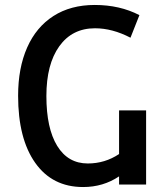

<svg xmlns="http://www.w3.org/2000/svg" viewBox="-20 -744 666 774"><path d="M53 -358Q53 -470 89.5 -552.5Q126 -635 195.5 -679.5Q265 -724 362 -724Q463 -724 542 -683L506 -592Q433 -630 363 -630Q271 -630 219 -557.5Q167 -485 167 -357Q167 -227 210.5 -156Q254 -85 334 -85Q403 -85 460 -123V-299H569V0H460V-33Q396 10 315 10Q191 10 122 -87.5Q53 -185 53 -358Z"/></svg>

Font: Noto Sans Georgian Medium Narrow
Style: Regular
Weight: 500
Width: 4
Designer: Monotype Design team
Foundry: Monotype Imaging Inc.
Version: Version 1.000